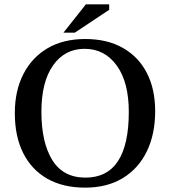

<svg xmlns="http://www.w3.org/2000/svg" viewBox="-20 -848 780 881"><path d="M371 13Q269 13 197 -28Q125 -69 86.5 -145.5Q48 -222 48 -329Q48 -431 87 -507.5Q126 -584 198 -626.5Q270 -669 371 -669Q472 -669 544 -628Q616 -587 654 -513Q692 -439 692 -338Q692 -232 653.5 -153Q615 -74 543 -30.5Q471 13 371 13ZM372 -33Q571 -33 571 -335Q571 -471 515.5 -547.5Q460 -624 368 -624Q277 -624 223.5 -548Q170 -472 170 -335Q170 -194 220 -113.5Q270 -33 372 -33ZM323 -698H271L374 -828H481V-803Z"/></svg>

Font: STIX Two Text Medium
Style: Regular
Weight: 500
Designer: Ross Mills, John Hudson & Paul Hanslow, Tiro Typeworks Ltd; with prior portions MicroPress Inc., and Coen Hoffman.
Foundry: Tiro Typeworks Ltd
Version: Version 2.13 b171